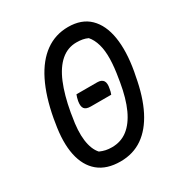

<svg xmlns="http://www.w3.org/2000/svg" viewBox="-172 -848 944 995"><g transform="rotate(-30 300.0 -350.0)"><path d="M239 -396H363Q389 -396 399 -381Q409 -366 402 -334Q401 -327 399 -319Q397 -311 394 -304H272Q244 -304 234 -317.5Q224 -331 229 -361Q231 -371 233.5 -380Q236 -389 239 -396ZM375 -720Q456 -720 503 -674Q550 -628 563.5 -545Q577 -462 557 -349L552 -324Q532 -212 493 -135.5Q454 -59 397 -19.5Q340 20 264 20Q182 20 132.5 -21Q83 -62 67 -138.5Q51 -215 70 -322L74 -347Q96 -467 137.5 -550.5Q179 -634 239 -677Q299 -720 375 -720ZM163 -309Q148 -227 155.5 -169.5Q163 -112 191 -81Q209 -73 225.5 -69.5Q242 -66 262 -66Q316 -66 356 -97Q396 -128 423.5 -188Q451 -248 466 -337L469 -356Q480 -419 481 -468.5Q482 -518 471.5 -555Q461 -592 440 -616Q425 -623 409 -626Q393 -629 373 -629Q320 -629 279.5 -594Q239 -559 211 -492Q183 -425 166 -329Z"/></g></svg>

Font: Rec Mono Duotone
Style: Italic
Weight: 400
Italic angle: -10°
Monospace: yes
Version: Version 1.085; ttfautohint (v1.8.4.7-5d5b)